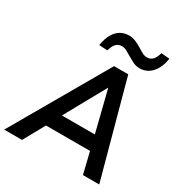

<svg xmlns="http://www.w3.org/2000/svg" viewBox="-244 -1102 1189 1256"><g transform="rotate(30 350.5 -473.5)"><path d="M-31 0 384 -719H491L687 0H564L516 -197L558 -160H157L211 -194L104 0ZM420 -576 236 -244 216 -269H532L505 -243L422 -576ZM294 -786 231 -790Q239 -840 258 -874Q277 -908 305.5 -925Q334 -942 370 -942Q397 -942 422 -931Q447 -920 468 -907Q487 -895 504 -885.5Q521 -876 540 -876Q568 -876 584 -894Q600 -912 610 -947L673 -942Q662 -870 625 -830Q588 -790 535 -790Q506 -790 482 -802.5Q458 -815 436 -828Q418 -839 400.5 -848.5Q383 -858 365 -858Q337 -858 320.5 -840Q304 -822 294 -786Z"/></g></svg>

Font: Nunitoga
Style: Bold Italic
Weight: 700
Italic angle: -9°
Designer: Vernon Adams
Foundry: Vernon Adams
Version: Version 1.0